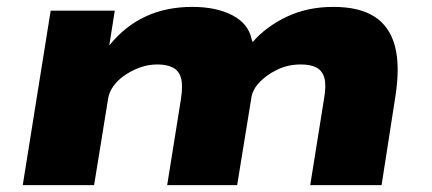

<svg xmlns="http://www.w3.org/2000/svg" viewBox="-20 -537 1252 557"><path d="M46 0 127 -506H313L297 -405Q342 -461 402 -489Q462 -517 538 -517Q608 -517 654.5 -492.5Q701 -468 710 -423L713 -415Q752 -460 812 -488.5Q872 -517 947 -517Q1022 -517 1066 -489Q1110 -461 1125.5 -404Q1141 -347 1127 -257L1087 0H880L920 -250Q927 -290 921 -311Q915 -332 898 -341Q881 -350 853 -350Q815 -350 783.5 -334.5Q752 -319 732 -297.5Q712 -276 709 -252L668 0H465L505 -250Q511 -290 505 -311Q499 -332 481.5 -341Q464 -350 437 -350Q409 -350 384 -340.5Q359 -331 339.5 -317Q320 -303 308.5 -286.5Q297 -270 294 -253L253 0Z"/></svg>

Font: Nunito Sans 7pt Expanded Black
Style: Italic
Weight: 900
Width: 7
Italic angle: -9°
Designer: Vernon Adams
Foundry: Vernon Adams
Version: Version 3.101;gftools[0.9.27]